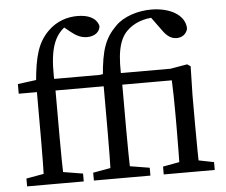

<svg xmlns="http://www.w3.org/2000/svg" viewBox="-53 -809 1025 870"><g transform="rotate(-5 460.0 -374.5)"><path d="M114.1 0H204.7C202.7 -70 201.7 -140 201.7 -210V-434.8C192.7 -584.2 212.1 -650.3 254.2 -692.3C272.1 -710.2 286.9 -717.2 311.1 -719.5H244.6L293.3 -680.2C317.3 -660.7 339.6 -650.2 365.5 -650.2C401.9 -650.2 423.6 -669.7 425.6 -695.3C415.5 -734.1 376.8 -749.2 329.5 -749.2C285.1 -749.2 235.4 -735.3 194.5 -694.4C144.8 -644.7 127.1 -583.2 117.1 -464.8L147.6 -480.5L34.3 -465.5V-421.6H117.1V-210C117.1 -140 116.1 -70 114.1 0ZM35.6 0H293.2V-35.7L172.5 -55.7H147.8L35.6 -35.7V0ZM159.5 -421.6H439.2V-474.5H159.5V-421.6ZM417.8 0H508.4C506.4 -70 505.4 -140 505.4 -210V-434.8C497.7 -557.8 511.1 -624.4 550.3 -663.7C581.3 -694.7 626.9 -712.6 680.8 -712.9L655.6 -720.9L706.1 -651.5C724.8 -624.9 744.2 -610.4 769.8 -610.4C796.6 -610.4 815 -627.1 819.8 -649.1C819.3 -710.1 751.7 -749.2 664.6 -749.2C603.8 -749.2 539.7 -728.7 502.3 -691.3C449.4 -638.4 430.8 -588.6 420.8 -464.8L451.3 -480.5L338 -465.5V-421.6H420.8V-210C420.8 -140 419.8 -70 417.8 0ZM339.3 0H596.5V-35.7L475.2 -55.7H451.5L339.3 -35.7V0ZM463.2 -421.6H783.9V-474.5H463.2V-421.6ZM730.7 0H821.2C819.2 -45 818.2 -148 818.2 -210V-346.9L821.2 -477.6L806.1 -487.7L651.8 -461.2V-426L730.7 -421.8C732.7 -371.2 733.7 -330.6 733.7 -261.2V-210C733.7 -148 732.7 -45 730.7 0ZM657 0H889.1V-35.7L789.2 -55.7H766.1L657 -35.7V0Z"/></g></svg>

Font: Source Serif Variable
Style: Regular
Weight: 389
Designer: Frank Grießhammer
Foundry: Adobe Systems Incorporated
Version: Version 3.001;hotconv 1.0.111;makeotfexe 2.5.65597